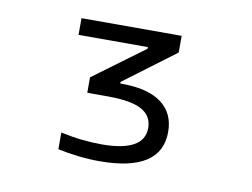

<svg xmlns="http://www.w3.org/2000/svg" viewBox="-48 -794 595 453"><g transform="rotate(10 250.0 -567.5)"><path d="M214 -405Q189 -405 163 -408Q137 -411 114 -416V-456Q142 -450 166 -447.5Q190 -445 212 -445Q314 -445 314 -502Q314 -531 288.5 -545Q263 -559 207 -559H158V-596L280 -686V-690H114V-730H354V-690L231 -598V-594H236Q297 -594 329.5 -570Q362 -546 362 -501Q362 -405 214 -405Z"/></g></svg>

Font: M PLUS Code Latin Light
Style: Regular
Weight: 300
Designer: Coji Morishita
Foundry: UNDERFOREST DESIGN
Version: Version 1.002; ttfautohint (v1.8.3)